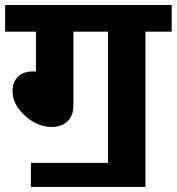

<svg xmlns="http://www.w3.org/2000/svg" viewBox="-35 -651 700 761"><path d="M87.4 89.8V-5.4H393.1V-525.4H255.9V-233.4Q255.9 -192.9 232.9 -170.4Q210 -147.9 169.4 -147.9Q112.8 -147.9 63.7 -192.6Q14.6 -237.3 14.6 -290Q14.6 -325.2 35.6 -346.4Q56.6 -367.7 93.8 -367.7H107.4V-525.4H-14.6V-631.3H645.5V-525.4H541.5V89.8Z"/></svg>

Font: Yantramanav Black
Style: Regular
Weight: 900
Version: Version 1.001;PS 1.0;hotconv 1.0.72;makeotf.lib2.5.5900; ttf